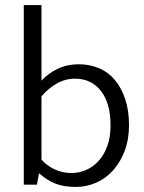

<svg xmlns="http://www.w3.org/2000/svg" viewBox="-20 -730 570 759"><path d="M490 -235Q490 -179 473 -134Q456 -89 427.5 -57Q399 -25 360.5 -8Q322 9 279 9Q233 9 199.5 -4Q166 -17 136 -44H134L126 0H74V-710H144V-411Q170 -440 208 -458Q246 -476 291 -476Q334 -476 371 -460.5Q408 -445 434 -414Q460 -383 475 -338Q490 -293 490 -235ZM417 -234Q417 -322 379 -370.5Q341 -419 277 -419Q237 -419 203 -399Q169 -379 144 -349V-99Q164 -76 195 -61Q226 -46 262 -46Q292 -46 320 -58Q348 -70 369.5 -93.5Q391 -117 404 -152Q417 -187 417 -234Z"/></svg>

Font: Ek Mukta Light
Style: Regular
Weight: 300
Designer: Girish Dalvi and Yashodeep Gholap
Foundry: Ek Type
Version: Version 2.538;PS 1.002;hotconv 16.6.51;makeotf.lib2.5.65220;